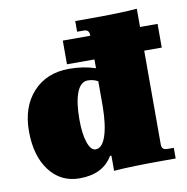

<svg xmlns="http://www.w3.org/2000/svg" viewBox="-75 -714 778 798"><g transform="rotate(-10 314.0 -314.5)"><path d="M198 12Q119 12 71.5 -50.5Q24 -113 24 -217Q24 -320 81 -382Q138 -444 233 -444Q293 -444 344 -427V-464H228V-564H344V-567Q344 -590 321 -590H293V-635H345Q488 -635 554 -641V-564H628V-464H554V-68Q554 -45 577 -45H605V0H553Q420 0 344 6V-58H338Q297 12 198 12ZM284 -95Q312 -95 327.5 -140.5Q343 -186 344 -265V-372Q324 -383 301 -383Q271 -383 255 -342.5Q239 -302 239 -229Q239 -168 251.5 -131.5Q264 -95 284 -95Z"/></g></svg>

Font: Arapey Black
Style: Regular
Weight: 900
Designer: Eduardo Rodriguez Tunni
Foundry: Eduardo Rodriguez Tunni
Version: Version 4.000